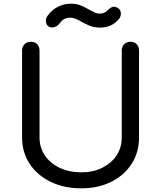

<svg xmlns="http://www.w3.org/2000/svg" viewBox="-20 -1008 876 1044"><path d="M422 16Q328 16 255 -19.5Q182 -55 141 -117.5Q100 -180 100 -261V-733Q100 -754 113.5 -767.5Q127 -781 148 -781Q169 -781 182 -767.5Q195 -754 195 -733V-261Q195 -205 224 -162.5Q253 -120 304.5 -95.5Q356 -71 422 -71Q486 -71 535.5 -95.5Q585 -120 613.5 -162.5Q642 -205 642 -261V-733Q642 -754 655.5 -767.5Q669 -781 689 -781Q711 -781 723.5 -767.5Q736 -754 736 -733V-261Q736 -180 696 -117.5Q656 -55 585 -19.5Q514 16 422 16ZM525 -858Q491 -858 466.5 -868.5Q442 -879 424 -889Q403 -902 388 -907Q373 -912 360 -912Q345 -912 332 -906Q319 -900 306 -883Q295 -868 279 -861.5Q263 -855 246 -863Q233 -870 230 -887.5Q227 -905 237 -920Q261 -954 294.5 -971Q328 -988 366 -988Q398 -988 421.5 -977.5Q445 -967 462 -957Q484 -945 496 -939.5Q508 -934 522 -934Q536 -934 547 -939Q558 -944 565 -952Q578 -965 590.5 -970Q603 -975 620 -965Q635 -957 637 -938.5Q639 -920 627 -905Q588 -858 525 -858Z"/></svg>

Font: Comfortaa SemiBold
Style: Regular
Weight: 600
Designer: Johan Aakerlund
Foundry: Johan Aakerlund
Version: Version 3.104; ttfautohint (v1.8.1.43-b0c9)